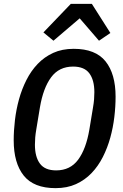

<svg xmlns="http://www.w3.org/2000/svg" viewBox="-20 -963 640 995"><path d="M456 -943 552 -792 493 -752 393 -868 257 -752 205 -795 347 -943ZM268 12Q155 12 103 -53Q51 -118 51 -236Q51 -286 57.5 -341Q64 -396 78.5 -448.5Q93 -501 117 -548.5Q141 -596 175.5 -632Q210 -668 256 -689Q302 -710 362 -710Q475 -710 527 -645Q579 -580 579 -462Q579 -411 572.5 -356.5Q566 -302 551.5 -249.5Q537 -197 513 -149.5Q489 -102 454.5 -66Q420 -30 374 -9Q328 12 268 12ZM271 -80Q344 -80 385 -135.5Q426 -191 443 -291L462 -406Q466 -429 467.5 -448Q469 -467 469 -485Q469 -548 443 -583Q417 -618 359 -618Q286 -618 245 -562.5Q204 -507 187 -407L168 -292Q164 -269 162.5 -250Q161 -231 161 -213Q161 -150 187 -115Q213 -80 271 -80Z"/></svg>

Font: IBM Plex Mono Medm
Style: Italic
Weight: 500
Italic angle: -9°
Monospace: yes
Designer: Mike Abbink, Paul van der Laan, Pieter van Rosmalen
Foundry: Bold Monday
Version: Version 2.3